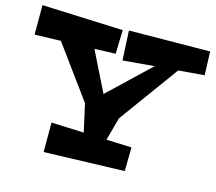

<svg xmlns="http://www.w3.org/2000/svg" viewBox="-102 -840 1090 968"><g transform="rotate(15 443.0 -356.0)"><path d="M624 -136.2 622.1 -12.2 202.1 1V-152.8L372.1 -146L339.8 -291L141.1 -563L4.9 -559.1V-712.9L428.2 -695.8L424.8 -571.8L314.9 -567.9L418 -359.9L630.9 -562L466.8 -547.9L459 -702.1L881.8 -706.1L886.2 -583L751 -571.8L524.9 -261.2L492.2 -141.1Z"/></g></svg>

Font: Peralta
Style: Regular
Weight: 400
Designer: Astigmatic (AOETI)
Foundry: Astigmatic (AOETI)
Version: Version 1.000